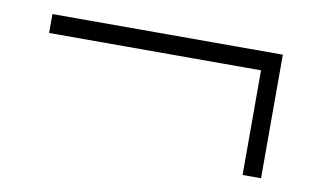

<svg xmlns="http://www.w3.org/2000/svg" viewBox="-43 -536 704 430"><g transform="rotate(10 309.0 -320.5)"><path d="M46 -461H570V-180H528V-418H46Z"/></g></svg>

Font: New Athena Unicode
Style: Regular
Weight: 400
Designer: J. Rusten 1997; rev. by R. Hancock 2001, 2002, rev. by D. Mastronarde 2002-2021
Foundry: GreekKeys New Athena Unicode
Version: Version 5.008